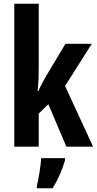

<svg xmlns="http://www.w3.org/2000/svg" viewBox="-20 -780 515 1021"><path d="M186 -429V-760H56V0H186V-176L237 -226L333 0H475L326 -323L468 -547H328L222 -370C211 -350 196 -324 184 -296H180C185 -339 186 -383 186 -429ZM326 72V61H199C197 101 185 174 176 208V221H260C287 178 311 123 326 72Z"/></svg>

Font: Noto Sans Ethiopic ExtraCondensed
Style: Bold
Weight: 700
Width: 2
Designer: Monotype Design Team
Foundry: Monotype Imaging Inc.
Version: Version 2.102